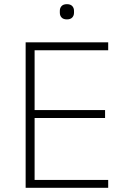

<svg xmlns="http://www.w3.org/2000/svg" viewBox="-20 -901 608 921"><path d="M499 0H103V-698H499V-660H146V-373H484V-335H146V-38H499ZM267 -840V-849Q267 -863 275.5 -872Q284 -881 301 -881Q318 -881 326.5 -872Q335 -863 335 -849V-840Q335 -826 326.5 -817Q318 -808 301 -808Q284 -808 275.5 -817Q267 -826 267 -840Z"/></svg>

Font: Anuphan ExtraLight
Style: Regular
Weight: 200
Designer: Cadson Demak
Version: Version 3.001